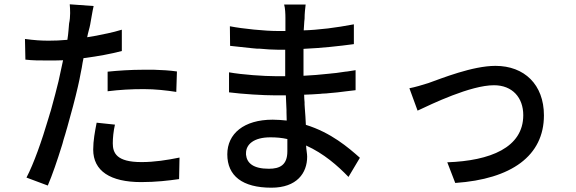

<svg xmlns="http://www.w3.org/2000/svg" viewBox="-20 -820 2677 892"><path d="M342 -418C347 -438 351 -460 355 -481L357 -491L358 -496L360 -506C362 -521 365 -535 368 -550L378 -551C436 -559 493 -569 546 -583V-682C524 -675 502 -670 480 -665L470 -663C442 -657 414 -651 385 -647C389 -669 396 -689 399 -706C403 -726 409 -767 415 -792L304 -800C306 -778 308 -742 301 -711C299 -692 298 -665 293 -635C262 -632 233 -631 206 -631C171 -631 141 -633 96 -639L98 -543C131 -539 163 -539 205 -539C227 -539 247 -539 273 -540C266 -507 259 -474 252 -443C243 -405 231 -361 219 -317L216 -306C213 -298 211 -289 208 -280L205 -270C174 -165 137 -60 103 5L202 42C223 -7 246 -74 268 -145L271 -155C272 -160 274 -165 275 -170L278 -180L283 -196C285 -203 287 -210 289 -217L292 -227C311 -294 329 -361 342 -418ZM802 -488C767 -493 731 -495 695 -496H685C672 -496 659 -496 646 -496C588 -496 528 -492 480 -487V-396C536 -403 589 -406 648 -406C702 -406 753 -400 799 -393L802 -488ZM812 12 814 -88C755 -76 697 -67 637 -67C522 -67 504 -109 504 -154C504 -179 507 -210 514 -241L429 -250C421 -209 413 -167 413 -125C413 -26 492 26 636 26C705 26 763 19 812 12Z M1407 -92C1407 -106 1403 -123 1402 -144C1484 -107 1549 -50 1599 2L1652 -87C1599 -134 1518 -204 1401 -240C1400 -266 1398 -293 1396 -319L1395 -335V-345C1394 -356 1393 -368 1393 -380C1419 -381 1444 -382 1468 -384L1477 -385C1484 -385 1490 -386 1497 -386L1506 -387C1517 -388 1528 -389 1539 -390L1549 -391C1576 -394 1603 -398 1632 -401V-494C1619 -492 1606 -490 1594 -488L1584 -487C1570 -485 1556 -483 1542 -481L1532 -480L1522 -479C1519 -479 1516 -478 1513 -478L1503 -477C1467 -473 1430 -470 1390 -468V-593C1477 -597 1557 -606 1624 -615V-707C1583 -699 1543 -693 1504 -688L1494 -687C1460 -683 1426 -680 1391 -679C1393 -701 1393 -720 1395 -732C1395 -760 1398 -781 1400 -799H1300C1305 -783 1306 -754 1306 -737V-676H1270C1212 -676 1109 -686 1048 -698L1049 -607C1076 -604 1113 -600 1151 -596L1162 -595L1173 -594H1184C1216 -591 1247 -589 1271 -589H1305V-466H1262C1207 -466 1105 -473 1044 -484V-391C1106 -383 1203 -377 1260 -377H1308C1309 -356 1310 -333 1311 -309V-299C1311 -286 1312 -273 1312 -260C1290 -262 1270 -264 1247 -264C1113 -264 1036 -199 1036 -103C1036 -3 1106 52 1241 52C1359 52 1407 -16 1407 -92ZM1123 -109C1123 -149 1159 -182 1236 -182C1263 -182 1289 -180 1315 -174C1315 -155 1315 -138 1315 -124V-117C1315 -53 1280 -36 1229 -36C1157 -36 1127 -62 1123 -101V-108V-109Z M2507 -284C2507 -427 2416 -514 2282 -514C2175 -514 2032 -456 1970 -434C1942 -425 1908 -415 1882 -410L1920 -306C1986 -337 2166 -424 2275 -424C2361 -424 2411 -366 2411 -285C2411 -134 2257 -73 2058 -66L2095 30C2356 12 2507 -96 2507 -284Z"/></svg>

Font: Glow Sans SC Condensed Medium
Style: Regular
Weight: 600
Width: 3
Designer: Ryoko NISHIZUKA (kana, bopomofo & ideographs); Paul D. Hunt (Latin, Greek & Cyrillic); Sandoll Communications, Soo-young
Version: Version 0.93